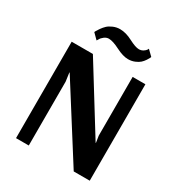

<svg xmlns="http://www.w3.org/2000/svg" viewBox="-197 -988 1046 1121"><g transform="rotate(30 325.5 -427.5)"><path d="M488 -840 524 -805Q523 -802 520.5 -796.5Q518 -791 509 -777.5Q500 -764 488.5 -753.5Q477 -743 456.5 -734.5Q436 -726 412 -726Q378 -726 331 -750Q284 -774 257 -774Q241 -774 226.5 -763Q212 -752 206 -740L199 -729L163 -765Q165 -769 168 -775Q171 -781 182 -796.5Q193 -812 205.5 -824Q218 -836 240 -845.5Q262 -855 286 -855Q325 -855 370 -831.5Q415 -808 438 -808Q454 -808 466.5 -816Q479 -824 484 -832ZM574 -650V0H466L157 -488H155L163 -430V0H77V-650H220L493 -209H495L488 -254V-650Z"/></g></svg>

Font: ArsenalBold
Style: Bold
Weight: 700
Designer: Andrij Shevchenko
Foundry: Stairsfor.com
Version: Version 1.000